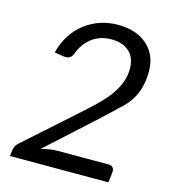

<svg xmlns="http://www.w3.org/2000/svg" viewBox="-108 -811 797 898"><g transform="rotate(15 290.0 -362.0)"><path d="M233.9 -81.1H479Q492.2 -81.1 499 -74Q505.9 -66.9 505.9 -57.6Q505.9 -48.3 502.9 -26.4L499.5 0H23.4L26.9 -29.3Q29.3 -50.8 46.9 -66.4L306.2 -297.9Q384.8 -368.2 411.9 -407.2Q439 -446.3 449.2 -476.3Q459.5 -506.3 459.5 -537.1Q459.5 -593.3 427.5 -621.6Q395.5 -649.9 341.3 -649.9Q287.1 -649.9 248 -620.6Q209 -591.3 190.4 -540.5Q180.7 -514.2 154.8 -514.2Q149.4 -514.2 143.6 -515.1L100.1 -522.5Q125 -618.2 194.3 -670.9Q263.7 -723.6 353.5 -723.6Q443.4 -723.6 496.1 -676.5Q548.8 -629.4 548.8 -549.3Q548.8 -435.5 477.3 -367.2Q405.8 -298.8 369.1 -265.6L153.3 -69.3Q198.2 -81.1 233.9 -81.1Z"/></g></svg>

Font: Lato-Italic
Style: Italic
Weight: 400
Italic angle: -7°
Designer: Lukasz Dziedzic
Foundry: tyPoland Lukasz Dziedzic
Version: Version 1.104; Western+Polish opensource